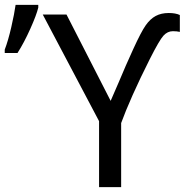

<svg xmlns="http://www.w3.org/2000/svg" viewBox="-44 -774 769 794"><path d="M-24.4 -568.8Q-10.3 -605.5 2.7 -661.9Q15.6 -718.3 20.5 -753.9H114.3V-742.7Q106.9 -711.9 81.3 -654.8Q55.7 -597.7 28.3 -554.7H-24.4ZM413.6 -356.9 447.3 -434.6Q475.1 -501.5 507.6 -572.3Q540 -643.1 558.6 -669.4Q577.1 -695.8 599.9 -708Q622.6 -720.2 653.8 -720.2Q682.1 -720.2 699.7 -711.9V-642.1Q688 -645 670.9 -645Q648.9 -645 632.1 -626.7Q615.2 -608.4 575.2 -529.1Q535.2 -449.7 504.6 -381.1Q474.1 -312.5 457 -265.1V0H365.7V-272.9L132.8 -713.9H231Z"/></svg>

Font: NotoPenekeko
Style: Regular
Weight: 400
Designer: Monotype Design team
Foundry: Monotype Imaging Inc.
Version: Version 1.04